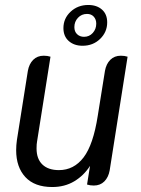

<svg xmlns="http://www.w3.org/2000/svg" viewBox="-20 -740 566 772"><path d="M45 -136Q45 -156 48 -177L92 -455Q97 -483 113.5 -499.5Q130 -516 156 -516Q171 -516 183 -512L129 -171Q127 -161 127 -143Q127 -101 150.5 -78.5Q174 -56 217 -56Q277 -56 316 -107Q355 -158 373 -274L402 -455Q407 -483 423.5 -499.5Q440 -516 466 -516Q481 -516 493 -512L421 -55Q416 -27 399.5 -10.5Q383 6 357 6Q342 6 330 2L342 -73Q317 -34 278.5 -11Q240 12 190 12Q119 12 82 -28Q45 -68 45 -136ZM235 -627Q235 -666 264 -693Q293 -720 335 -720Q369 -720 390 -701.5Q411 -683 411 -650Q411 -611 382.5 -583.5Q354 -556 312 -556Q278 -556 256.5 -575Q235 -594 235 -627ZM367 -645Q367 -662 357 -673Q347 -684 330 -684Q308 -684 293.5 -668.5Q279 -653 279 -631Q279 -613 290 -602.5Q301 -592 318 -592Q339 -592 353 -607.5Q367 -623 367 -645Z"/></svg>

Font: Thasadith
Style: Bold Italic
Weight: 700
Italic angle: -9°
Designer: Cadson Demak Co.,Ltd.
Foundry: Cadson Demak Co.,Ltd.
Version: Version 1.000; ttfautohint (v1.6)